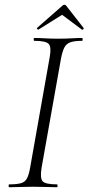

<svg xmlns="http://www.w3.org/2000/svg" viewBox="-20 -784 371 804"><path d="M19 0Q16 0 16 -6Q16 -12 19 -12Q51 -12 68 -17Q85 -22 93 -37Q101 -52 106 -81L188 -544Q196 -587 184 -600Q172 -613 124 -613Q121 -613 121 -619Q121 -625 124 -625Q144 -625 169 -623.5Q194 -622 222 -622Q254 -622 279.5 -623.5Q305 -625 324 -625Q326 -625 326 -619Q326 -613 324 -613Q292 -613 275 -607Q258 -601 250 -586Q242 -571 236 -542L154 -81Q147 -38 158.5 -25Q170 -12 219 -12Q221 -12 221 -6Q221 0 219 0Q199 0 174 -1Q149 -2 118 -2Q90 -2 64.5 -1Q39 0 19 0ZM141 -660Q140 -659 136.5 -662Q133 -665 135 -667L240 -759Q244 -764 249.5 -764Q255 -764 258 -759L330 -667Q332 -665 328.5 -661.5Q325 -658 323 -660L240 -722Z"/></svg>

Font: Cormorant Infant Light
Style: Italic
Weight: 300
Italic angle: -10°
Designer: Christian Thalmann (Catharsis Fonts)
Foundry: Catharsis Fonts
Version: Version 4.001